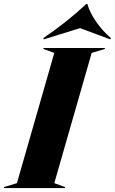

<svg xmlns="http://www.w3.org/2000/svg" viewBox="-76 -956 584 976"><path d="M255 -5V0H-56V-5L10 -25L200 -687L145 -707V-712H457V-707L390 -687L200 -25ZM363 -936H368Q380 -893 412.5 -846Q445 -799 488 -762L484 -756L331 -813L147 -756L144 -762Q267 -846 363 -936Z"/></svg>

Font: Nyght Serif Dark Italic
Style: Regular
Weight: 800
Italic angle: -16°
Designer: Maksym Kobuzan
Version: Version 0.400